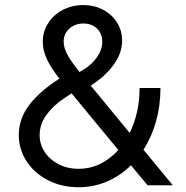

<svg xmlns="http://www.w3.org/2000/svg" viewBox="-20 -746 748 773"><path d="M55.7 -202.1Q55.7 -263.7 92 -315.4Q128.4 -367.2 196.3 -414.1L219.2 -429.7Q185.5 -472.2 168.9 -507.6Q152.3 -543 152.3 -578.1Q152.3 -619.1 174.1 -653.1Q195.8 -687 233.2 -706.3Q270.5 -725.6 315.4 -725.6Q359.9 -725.6 395.5 -706.5Q431.2 -687.5 451.4 -654.8Q471.7 -622.1 471.7 -583Q471.7 -533.7 439.9 -488.8Q408.2 -443.8 358.4 -410.2L345.2 -401.4L502 -210.9Q521.5 -250 531.7 -295.9Q542 -341.8 542 -391.6H626Q626 -321.3 608.4 -258.1Q590.8 -194.8 557.6 -143.1L675.8 0H574.2L507.3 -80.6Q464.4 -38.1 410.6 -15.1Q356.9 7.8 295.9 7.8Q228.5 7.8 173.6 -20.3Q118.7 -48.3 87.2 -96.4Q55.7 -144.5 55.7 -202.1ZM296.9 -66.4Q342.8 -66.4 383.3 -86.2Q423.8 -106 456.5 -142.1L268.1 -370.1L240.2 -351.6Q194.8 -321.8 167.2 -283.9Q139.6 -246.1 139.6 -202.1Q139.6 -165.5 159.7 -134.5Q179.7 -103.5 215.6 -85Q251.5 -66.4 296.9 -66.4ZM300.3 -456.1 316.4 -465.8Q350.1 -486.3 370.8 -516.1Q391.6 -545.9 391.6 -578.1Q391.6 -610.8 370.4 -631.1Q349.1 -651.4 315.4 -651.4Q293 -651.4 274.9 -641.8Q256.8 -632.3 246.6 -616Q236.3 -599.6 236.3 -579.1Q236.3 -552.2 252.9 -523.2Q269.5 -494.1 300.3 -456.1Z"/></svg>

Font: Reddit Sans Chocolate
Style: Regular
Weight: 400
Designer: Stephen Hutchings
Foundry: Reddit
Version: Version 1.013